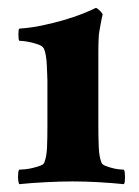

<svg xmlns="http://www.w3.org/2000/svg" viewBox="-20 -466 354 490"><path d="M231 -145Q231 -117 232 -91.5Q233 -66 239 -51Q241 -46 248.5 -43Q256 -40 265 -37.5Q274 -35 282.5 -34Q291 -33 296 -33Q298 -30 298.5 -25Q299 -20 299 -14Q299 -8 298.5 -3Q298 2 296 4Q267 1 232.5 -1Q198 -3 166 -3Q134 -3 96 -1Q58 1 29 4Q28 2 27 -3Q26 -8 26 -14Q26 -20 26.5 -25Q27 -30 29 -33Q34 -33 44 -34Q54 -35 64 -37.5Q74 -40 82.5 -43Q91 -46 93 -51Q99 -66 100 -89.5Q101 -113 101 -145V-260Q101 -264 100.5 -275Q100 -286 99.5 -299Q99 -312 97 -324Q95 -336 92 -342Q89 -348 80 -351.5Q71 -355 60.5 -357.5Q50 -360 41 -361Q32 -362 29 -362Q28 -363 27.5 -368Q27 -373 27 -378.5Q27 -384 27.5 -388.5Q28 -393 30 -393Q59 -395 87.5 -401Q116 -407 142 -414.5Q168 -422 189.5 -430.5Q211 -439 225 -446Q230 -444 236 -437.5Q242 -431 242 -429Q241 -426 239.5 -418.5Q238 -411 236.5 -402.5Q235 -394 233.5 -385.5Q232 -377 232 -372Q231 -355 231 -334.5Q231 -314 231 -309Z"/></svg>

Font: Vermiglione
Style: Bold
Weight: 700
Version: Version 1.000